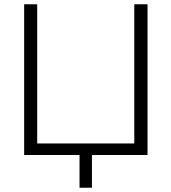

<svg xmlns="http://www.w3.org/2000/svg" viewBox="-20 -725 802 898"><path d="M352 153H410V0H670V-705H608V-54H154V-705H93V0H352Z"/></svg>

Font: Poppy and Pepper Light
Style: Regular
Weight: 300
Designer: Thy Ha
Foundry: Thy Ha
Version: Version 0.001;Glyphs 3.2 (3227)